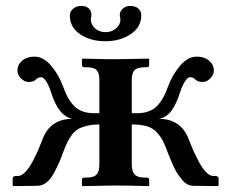

<svg xmlns="http://www.w3.org/2000/svg" viewBox="-20 -630 771 651"><path d="M459 -578.1Q459 -538.1 423.1 -514.2Q387.2 -490.2 336.9 -490.2Q286.6 -490.2 251.7 -513.9Q216.8 -537.6 216.8 -577.1Q216.8 -590.8 227.8 -600.3Q238.8 -609.9 255.9 -609.9Q272 -609.9 281 -601.3Q290 -592.8 290 -580.1Q290 -579.1 289.6 -576.2Q289.1 -573.2 289.1 -571.8Q288.1 -568.8 288.1 -564Q288.1 -546.9 302.2 -533.9Q316.4 -521 337.9 -521Q358.9 -521 373.5 -533.7Q388.2 -546.4 388.2 -563Q388.2 -568.8 387.2 -571.8Q386.2 -573.7 386.2 -579.1Q386.2 -591.8 396.5 -600.8Q406.7 -609.9 420.9 -609.9Q438.5 -609.9 448.7 -601.3Q459 -592.8 459 -578.1ZM426.8 -208V-71.8Q426.8 -49.3 436.5 -38.6Q446.3 -27.8 470.2 -27.8H478Q485.8 -27.8 485.8 -20V-1L484.9 1Q409.2 -1 370.1 -1L259.8 1L257.8 -1V-20Q257.8 -27.8 266.1 -27.8H273.9Q298.3 -27.8 307.6 -38.3Q316.9 -48.8 316.9 -71.8V-208Q292.5 -208 274.2 -203.4Q255.9 -198.7 244.1 -191.9Q232.4 -185.1 222.7 -171.4Q212.9 -157.7 207.3 -145.8Q201.7 -133.8 193.8 -112.8Q185.1 -89.4 179.7 -77.1Q173.8 -63.5 162.6 -42.7Q151.4 -22 137.5 -11.2Q123.5 -0.5 107.9 0L25.9 1L22.9 -1V-23.9Q22.9 -33.2 33.2 -33.2H41Q52.7 -33.2 65.7 -46.6Q78.6 -60.1 90.1 -81.8Q101.6 -103.5 109.4 -121.1Q116.7 -138.2 124 -157.2Q149.9 -227.1 226.1 -227.1Q178.2 -235.4 152.8 -317.9Q145.5 -340.8 136.5 -354.5Q127.4 -368.2 120.1 -368.2Q109.4 -368.2 102.1 -360.8Q94.7 -352.1 76.2 -352.1Q63 -352.1 51 -364.3Q39.1 -376.5 39.1 -391.1Q39.1 -410.2 54.9 -424.1Q70.8 -438 97.2 -438Q127 -438 153.1 -407.5Q179.2 -377 193.8 -336.9Q209.5 -291.5 233.2 -268.8Q256.8 -246.1 299.8 -246.1H316.9V-359.9Q316.9 -382.3 307.9 -392.1Q298.8 -401.9 273.9 -401.9H266.1Q257.8 -401.9 257.8 -410.2V-429.2L259.8 -431.2Q335 -429.2 370.1 -429.2L484.9 -431.2L485.8 -429.2V-410.2Q485.8 -401.9 478 -401.9H470.2Q445.8 -401.9 436.3 -392.1Q426.8 -382.3 426.8 -359.9V-246.1H443.8Q486.8 -246.1 510.5 -268.8Q534.2 -291.5 549.8 -336.9Q564.5 -377 590.8 -407.5Q617.2 -438 647 -438Q673.3 -438 689.2 -424.1Q705.1 -410.2 705.1 -391.1Q705.1 -376.5 693.1 -364.3Q681.2 -352.1 668 -352.1Q649.4 -352.1 642.1 -360.8Q634.8 -368.2 624 -368.2Q616.7 -368.2 607.4 -354.2Q598.1 -340.3 590.8 -317.9Q579.1 -279.8 562.3 -255.9Q545.4 -231.9 518.1 -227.1Q594.2 -227.1 620.1 -157.2Q627.4 -138.2 634.8 -121.1Q642.6 -103.5 654.1 -81.8Q665.5 -60.1 678.5 -46.6Q691.4 -33.2 703.1 -33.2H710.9Q721.2 -33.2 721.2 -23.9V-1L717.8 1L636.2 0Q625.5 0 615.5 -5.1Q605.5 -10.3 596.7 -21.2Q587.9 -32.2 582 -40.8Q576.2 -49.3 568.4 -66.2Q560.5 -83 558.1 -89.6Q555.7 -96.2 548.8 -112.8Q539.1 -139.2 531.7 -153.3Q524.4 -167.5 511 -181.9Q497.6 -196.3 477.3 -202.1Q457 -208 426.8 -208Z"/></svg>

Font: Linux Libertine G
Style: Bold
Weight: 700
Designer: Philipp H. Poll
Foundry: Philipp H. Poll
Version: Version 5.0.3